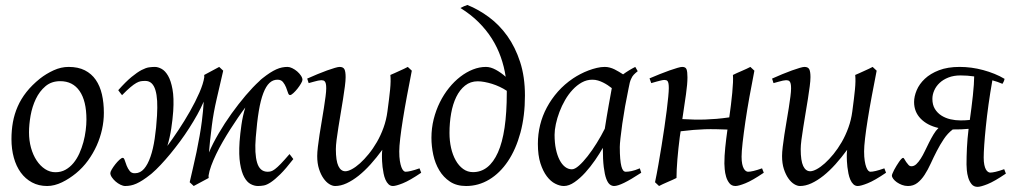

<svg xmlns="http://www.w3.org/2000/svg" viewBox="-20 -725 4067 769"><path d="M326.2 -246.1Q326.2 -320.8 298.8 -360.4Q271.5 -399.9 221.2 -399.9Q186 -399.9 162.1 -379.6Q138.2 -359.4 123.5 -328.6Q108.9 -297.9 102.5 -262Q96.2 -226.1 96.2 -194.8Q96.2 -162.1 104.2 -133.1Q112.3 -104 126.7 -82.3Q141.1 -60.5 160.4 -47.9Q179.7 -35.2 202.1 -35.2Q224.6 -35.2 242.4 -45.2Q260.3 -55.2 274.2 -72Q288.1 -88.9 297.9 -110.6Q307.6 -132.3 314 -155.8Q320.3 -179.2 323.2 -202.6Q326.2 -226.1 326.2 -246.1ZM396 -272.9Q396 -240.2 388.7 -206.8Q381.3 -173.3 367.2 -141.8Q353 -110.4 332.3 -81.8Q311.5 -53.2 284.2 -30.8Q271.5 -20.5 257.3 -11.2Q243.2 -2 228.5 5.1Q213.9 12.2 198.7 16.1Q183.6 20 168.9 20Q134.8 20 108.2 5.6Q81.5 -8.8 63.2 -33.9Q44.9 -59.1 35.4 -93.5Q25.9 -127.9 25.9 -168Q25.9 -203.1 31.7 -235.6Q37.6 -268.1 50.8 -298.3Q64 -328.6 85.9 -356.4Q107.9 -384.3 140.1 -410.2Q165 -429.7 194.8 -443.4Q224.6 -457 254.9 -457Q293 -457 319.8 -443.4Q346.7 -429.7 363.5 -405.3Q380.4 -380.9 388.2 -347.2Q396 -313.5 396 -272.9Z M874 -441.9Q860.4 -382.8 847.7 -328.1Q835 -273.4 828.6 -222.7Q824.2 -187 821.3 -160.9Q818.4 -134.8 816.9 -114.3Q832 -149.9 855.7 -190.4Q879.4 -231 907.2 -269.8Q935.1 -308.6 964.1 -342.8Q993.2 -377 1019 -400.4L1024.4 -405.8Q1027.3 -408.7 1030.8 -411.1Q1047.4 -424.3 1061 -433.1Q1074.7 -441.9 1086.7 -447.3Q1098.6 -452.6 1109.6 -454.8Q1120.6 -457 1131.8 -457Q1140.1 -457 1150.6 -451.9Q1161.1 -446.8 1170.2 -439Q1179.2 -431.2 1185.3 -422.1Q1191.4 -413.1 1191.4 -405.3Q1191.4 -400.4 1185.5 -390.4Q1179.7 -380.4 1171.6 -370.1Q1163.6 -359.9 1155 -352.1Q1146.5 -344.2 1141.6 -344.2Q1136.2 -344.2 1133.3 -354Q1130.4 -363.8 1125.7 -375.2Q1121.1 -386.7 1113.5 -396.2Q1106 -405.8 1091.3 -405.8Q1073.2 -405.8 1059.3 -392.8Q1045.4 -379.9 1034.7 -352.1Q1023.9 -324.2 1016.6 -280.5Q1009.3 -236.8 1004.4 -174.8Q999 -109.4 1009.8 -73.5Q1020.5 -37.6 1051.3 -37.1Q1058.6 -37.1 1065.2 -38.8Q1071.8 -40.5 1081.3 -47.6Q1090.8 -54.7 1104.5 -68.8Q1118.2 -83 1139.6 -107.9Q1143.6 -102.5 1147.9 -97.2Q1152.3 -91.8 1154.8 -87.9Q1124.5 -48.8 1102.8 -27.3Q1081.1 -5.9 1064.9 4.9Q1048.8 15.6 1036.9 17.8Q1024.9 20 1013.2 20Q998.5 20 983.9 12.2Q969.2 4.4 958.3 -15.4Q947.3 -35.2 941.7 -69.6Q936 -104 939.5 -157.2Q941.9 -189.5 947 -225.1Q952.1 -260.7 962.4 -294.4Q948.7 -276.4 933.3 -253.9Q918 -231.4 902.3 -207Q886.7 -182.6 872.1 -157.2Q857.4 -131.8 845.7 -107.4Q834 -83 825.9 -61Q817.9 -39.1 815.4 -22V-17.1Q815.4 -14.6 815.9 -12.2L755.9 20L739.7 4.9Q745.6 -21 752.9 -52.2Q760.3 -83.5 767.1 -116Q773.9 -148.4 779.5 -180.7Q785.2 -212.9 788.6 -240.2Q791 -260.7 793 -280Q794.9 -299.3 795.9 -317.9Q785.2 -293 770.3 -266.1Q755.4 -239.3 738 -212.2Q720.7 -185.1 701.2 -158.7Q681.6 -132.3 662.1 -108.6Q642.6 -85 623.5 -64.7Q604.5 -44.4 587.4 -29.8L582.5 -25.9Q565.9 -12.7 552.2 -3.9Q538.6 4.9 526.6 10.3Q514.6 15.6 503.7 17.8Q492.7 20 481.4 20Q473.1 20 462.6 14.9Q452.1 9.8 443.1 2Q434.1 -5.9 428 -14.9Q421.9 -23.9 421.9 -31.7Q421.9 -36.6 427.7 -46.6Q433.6 -56.6 441.7 -66.9Q449.7 -77.1 458.3 -85Q466.8 -92.8 471.7 -92.8Q476.6 -92.8 479.7 -82.8Q482.9 -72.8 487.5 -61Q492.2 -49.3 499.8 -39.8Q507.3 -30.3 522 -31.2Q542 -31.7 556.9 -48.8Q571.8 -65.9 582.5 -96.7Q593.3 -127.4 599.6 -169.7Q606 -211.9 608.9 -262.2Q610.8 -294.9 609.4 -320.6Q607.9 -346.2 602.5 -364Q597.2 -381.8 587.2 -391.4Q577.1 -400.9 562 -400.9Q552.2 -400.9 544.2 -399.7Q536.1 -398.4 526.1 -392.8Q516.1 -387.2 502.4 -375.7Q488.8 -364.3 468.8 -343.8Q464.8 -349.1 460.4 -354.5Q456.1 -359.9 453.6 -363.8Q483.9 -397.9 506.8 -416.7Q529.8 -435.5 547.1 -444.6Q564.5 -453.6 577.1 -455.3Q589.8 -457 600.1 -457Q612.8 -457 627.2 -449.2Q641.6 -441.4 653.1 -421.6Q664.6 -401.9 670.9 -367.4Q677.2 -333 673.8 -279.8Q671.4 -246.6 666 -210.7Q660.6 -174.8 650.4 -140.6Q670.4 -167.5 694.6 -203.9Q718.8 -240.2 740.7 -278.8Q762.7 -317.4 778.6 -353.8Q794.4 -390.1 798.3 -416.5Q797.9 -418.9 797.9 -420.4V-424.8L857.9 -457Z M1509.8 -94.7V-105Q1509.8 -108.4 1510 -110.8Q1510.3 -113.3 1510.3 -116.2L1511.2 -125Q1488.3 -93.8 1464.4 -67.1Q1440.4 -40.5 1416.3 -21.2Q1392.1 -2 1368.4 9Q1344.7 20 1322.3 20Q1311.5 20 1299.1 12.5Q1286.6 4.9 1275.9 -10.3Q1265.1 -25.4 1257.8 -47.9Q1250.5 -70.3 1250.5 -100.1Q1250.5 -114.7 1253.2 -137.2Q1255.9 -159.7 1259.8 -185.5Q1263.7 -211.4 1268.6 -239.3Q1273.4 -267.1 1277.3 -292.5Q1281.2 -317.9 1283.9 -338.4Q1286.6 -358.9 1286.6 -371.1Q1286.6 -382.3 1285.2 -388.9Q1283.7 -395.5 1281 -398.7Q1278.3 -401.9 1274.7 -402.8Q1271 -403.8 1266.6 -403.8Q1262.2 -403.8 1253.9 -402.1Q1245.6 -400.4 1237.3 -397.9Q1227.5 -395.5 1216.3 -392.1L1210.4 -410.2Q1231 -419.4 1251.7 -428Q1272.5 -436.5 1290 -442.9Q1307.6 -449.2 1321 -453.1Q1334.5 -457 1340.3 -457Q1354.5 -457 1359.4 -447.8Q1364.3 -438.5 1364.3 -416Q1364.3 -401.9 1361.3 -378.9Q1358.4 -356 1354 -328.6Q1349.6 -301.3 1344.7 -272Q1339.8 -242.7 1335.4 -215.3Q1331.1 -188 1328.1 -165Q1325.2 -142.1 1325.2 -127.9Q1325.2 -81.1 1335.2 -60.1Q1345.2 -39.1 1363.3 -39.1Q1374 -39.1 1389.4 -47.4Q1404.8 -55.7 1421.9 -71Q1439 -86.4 1456.5 -107.9Q1474.1 -129.4 1489.5 -156Q1504.9 -182.6 1516.1 -213.6Q1527.3 -244.6 1531.7 -278.3Q1539.1 -332.5 1542.5 -366.9Q1545.9 -401.4 1543.5 -424.8Q1550.8 -427.7 1560.3 -432.1Q1569.8 -436.5 1579.6 -440.9Q1589.4 -445.3 1598.4 -449.5Q1607.4 -453.6 1613.3 -457L1629.4 -441.9Q1619.1 -390.1 1609.9 -340.3Q1600.6 -290.5 1593.8 -247.8Q1586.9 -205.1 1583 -171.4Q1579.1 -137.7 1579.1 -118.7Q1579.1 -96.2 1581.5 -80.8Q1584 -65.4 1587.6 -55.7Q1591.3 -45.9 1595.7 -41.5Q1600.1 -37.1 1604 -37.1Q1612.3 -37.1 1626 -40.3Q1639.6 -43.5 1660.2 -50.8L1667 -33.2Q1621.1 -2 1593.5 9Q1565.9 20 1553.7 20Q1543.5 20 1536.1 12.9Q1528.8 5.9 1523.9 -5.4Q1519 -16.6 1516.4 -30Q1513.7 -43.5 1512.2 -56.2Q1510.7 -68.8 1510.3 -79.3Q1509.8 -89.8 1509.8 -94.7Z M1874.5 -35.6Q1939 -35.6 1974.4 -114.5Q2009.8 -193.4 2009.8 -354V-361.3Q1996.6 -370.1 1981.4 -377.2Q1966.3 -384.3 1950.7 -389.2Q1935.1 -394 1920.4 -396.7Q1905.8 -399.4 1893.6 -399.4Q1864.3 -399.4 1842.8 -382.3Q1821.3 -365.2 1807.4 -336.7Q1793.5 -308.1 1786.9 -270.8Q1780.3 -233.4 1780.3 -192.4Q1780.3 -161.1 1786.6 -132.8Q1793 -104.5 1805.2 -82.8Q1817.4 -61 1835 -48.3Q1852.5 -35.6 1874.5 -35.6ZM1708 -172.9Q1708 -211.4 1717 -247.6Q1726.1 -283.7 1741.7 -315.2Q1757.3 -346.7 1778.3 -372.8Q1799.3 -398.9 1823.7 -417.7Q1848.1 -436.5 1874.3 -446.8Q1900.4 -457 1926.3 -457Q1944.8 -457 1965.8 -445.6Q1986.8 -434.1 2005.4 -417.5Q1999.5 -457.5 1985.8 -496.3Q1972.2 -535.2 1950 -570.3Q1927.7 -605.5 1896.5 -636.5Q1865.2 -667.5 1824.2 -692.9Q1831.1 -696.8 1838.4 -700Q1845.7 -703.1 1852.1 -705.1Q1897 -687 1938.5 -656.2Q1980 -625.5 2012 -580.8Q2043.9 -536.1 2063.2 -476.8Q2082.5 -417.5 2082.5 -342.3Q2082.5 -260.7 2064.5 -193.8Q2046.4 -127 2014.4 -79.3Q1982.4 -31.7 1939.5 -5.9Q1896.5 20 1846.7 20Q1808.6 20 1782.2 2.4Q1755.9 -15.1 1739.3 -43Q1722.7 -70.8 1715.3 -105.2Q1708 -139.6 1708 -172.9Z M2509.3 -411.1 2508.3 -410.2Q2504.9 -403.3 2502.4 -394Q2500 -384.8 2497.6 -371.1Q2490.2 -335.9 2483.6 -299.1Q2477.1 -262.2 2472.4 -229.5Q2467.8 -196.8 2465.1 -171.9Q2462.4 -147 2462.4 -136.2Q2462.4 -108.4 2464.1 -89.4Q2465.8 -70.3 2468.8 -58.8Q2471.7 -47.4 2476.1 -42.2Q2480.5 -37.1 2486.3 -37.1Q2496.1 -37.1 2509.5 -39.8Q2522.9 -42.5 2542.5 -50.8L2548.3 -33.2Q2505.9 -5.4 2479.7 7.3Q2453.6 20 2439.5 20Q2430.7 20 2422.6 13.9Q2414.6 7.8 2408.2 -9Q2401.9 -25.9 2398.2 -55.7Q2394.5 -85.4 2394.5 -132.8Q2381.8 -110.4 2363.5 -83.7Q2345.2 -57.1 2324.2 -33.9Q2303.2 -10.7 2281 4.6Q2258.8 20 2238.3 20Q2222.2 20 2203.9 10.7Q2185.5 1.5 2170.2 -18.8Q2154.8 -39.1 2144.5 -71Q2134.3 -103 2134.3 -148.9Q2134.3 -187.5 2143.3 -224.4Q2152.3 -261.2 2170.4 -294.9Q2188.5 -328.6 2214.6 -358.2Q2240.7 -387.7 2275.4 -411.1Q2288.6 -419.9 2304.4 -428.2Q2320.3 -436.5 2337.2 -442.9Q2354 -449.2 2370.6 -453.1Q2387.2 -457 2402.3 -457Q2412.6 -457 2422.4 -454.3Q2432.1 -451.7 2441.2 -447.3Q2450.2 -442.9 2459 -437.5Q2467.8 -432.1 2475.6 -427.2Q2486.8 -435.5 2499.3 -443.1Q2511.7 -450.7 2524.4 -457L2534.2 -439.9Q2524.4 -432.1 2518.6 -426Q2512.7 -419.9 2508.8 -411.1ZM2402.3 -209.5Q2405.8 -231.9 2409.9 -256.6Q2414.1 -281.2 2418 -303.5Q2421.9 -325.7 2425.3 -343.8Q2428.7 -361.8 2430.2 -371.1V-372.1Q2422.9 -377.9 2414.1 -383.8Q2405.3 -389.6 2395.5 -394.5Q2385.7 -399.4 2375 -402.6Q2364.3 -405.8 2352.5 -405.8Q2330.1 -405.8 2310.3 -394.8Q2290.5 -383.8 2273.7 -365.7Q2256.8 -347.7 2243.4 -324.5Q2230 -301.3 2220.7 -276.6Q2211.4 -252 2206.3 -228Q2201.2 -204.1 2201.2 -185.1Q2201.2 -153.3 2206.5 -127.9Q2211.9 -102.5 2221.2 -84.5Q2230.5 -66.4 2243.2 -56.6Q2255.9 -46.9 2270.5 -46.9Q2282.2 -46.9 2298.8 -61.5Q2315.4 -76.2 2333.7 -99.6Q2352.1 -123 2370.1 -152.1Q2388.2 -181.2 2402.3 -209.5Z M2881.3 -69.8Q2881.3 -100.6 2884.8 -134.3Q2888.2 -168 2893.6 -206.1Q2869.6 -207 2847.7 -207.5Q2825.7 -208 2803.2 -207.3Q2780.8 -206.5 2757.1 -204.6Q2733.4 -202.6 2706.1 -199.2Q2705.1 -193.4 2704.3 -187.5Q2703.6 -181.6 2702.6 -175.8Q2699.7 -153.8 2697.3 -131.1Q2694.8 -108.4 2693.1 -86.9Q2691.4 -65.4 2690.4 -46.1Q2689.5 -26.9 2689.5 -12.2Q2683.1 -8.8 2673.6 -4.6Q2664.1 -0.5 2654.1 3.9Q2644 8.3 2634.8 12.5Q2625.5 16.6 2619.6 20L2603.5 4.9Q2610.4 -27.3 2616.9 -64.9Q2623.5 -102.5 2629.6 -140.4Q2635.7 -178.2 2641.1 -215.1Q2646.5 -252 2650.4 -283Q2654.3 -314 2656.5 -337.4Q2658.7 -360.8 2658.7 -372.1Q2658.7 -383.3 2657.5 -389.9Q2656.2 -396.5 2654.1 -399.7Q2651.9 -402.8 2648.4 -403.8Q2645 -404.8 2640.6 -404.8Q2636.2 -404.8 2627.7 -402.8Q2619.1 -400.9 2610.4 -398.4Q2600.1 -395.5 2588.4 -392.1L2581.5 -411.1Q2602.1 -419.9 2622.8 -428.2Q2643.6 -436.5 2661.6 -442.9Q2679.7 -449.2 2693.1 -453.1Q2706.5 -457 2712.4 -457Q2726.1 -457 2729.7 -447.5Q2733.4 -438 2733.4 -415Q2733.4 -388.7 2727.5 -347.2Q2721.7 -305.7 2712.9 -248Q2737.8 -246.6 2760 -246.1Q2782.2 -245.6 2804.4 -246.3Q2826.7 -247.1 2850.1 -249Q2873.5 -251 2900.9 -254.9Q2904.3 -278.8 2907.5 -304.4Q2910.6 -330.1 2912.8 -353Q2915 -376 2915.8 -394.8Q2916.5 -413.6 2915.5 -424.8Q2921.9 -428.2 2931.4 -432.4Q2940.9 -436.5 2950.9 -440.9Q2960.9 -445.3 2970.2 -449.5Q2979.5 -453.6 2985.4 -457L3001.5 -441.9Q2991.2 -390.1 2981.7 -337.2Q2972.2 -284.2 2965.3 -237.3Q2958.5 -190.4 2954.3 -153.6Q2950.2 -116.7 2950.2 -97.7Q2950.2 -80.1 2952.6 -68.4Q2955.1 -56.6 2959 -49.8Q2962.9 -43 2967.5 -40Q2972.2 -37.1 2976.1 -37.1Q2984.4 -37.1 2998 -40.3Q3011.7 -43.5 3032.2 -50.8L3039.1 -33.2Q2993.2 -2 2965.6 9Q2938 20 2925.8 20Q2910.2 20 2901.4 8.8Q2892.6 -2.4 2888.2 -17.3Q2883.8 -32.2 2882.6 -47.4Q2881.3 -62.5 2881.3 -69.8Z M3371.6 -94.7V-105Q3371.6 -108.4 3371.8 -110.8Q3372.1 -113.3 3372.1 -116.2L3373 -125Q3350.1 -93.8 3326.2 -67.1Q3302.2 -40.5 3278.1 -21.2Q3253.9 -2 3230.2 9Q3206.5 20 3184.1 20Q3173.3 20 3160.9 12.5Q3148.4 4.9 3137.7 -10.3Q3127 -25.4 3119.6 -47.9Q3112.3 -70.3 3112.3 -100.1Q3112.3 -114.7 3115 -137.2Q3117.7 -159.7 3121.6 -185.5Q3125.5 -211.4 3130.4 -239.3Q3135.3 -267.1 3139.2 -292.5Q3143.1 -317.9 3145.8 -338.4Q3148.4 -358.9 3148.4 -371.1Q3148.4 -382.3 3147 -388.9Q3145.5 -395.5 3142.8 -398.7Q3140.1 -401.9 3136.5 -402.8Q3132.8 -403.8 3128.4 -403.8Q3124 -403.8 3115.7 -402.1Q3107.4 -400.4 3099.1 -397.9Q3089.4 -395.5 3078.1 -392.1L3072.3 -410.2Q3092.8 -419.4 3113.5 -428Q3134.3 -436.5 3151.9 -442.9Q3169.4 -449.2 3182.9 -453.1Q3196.3 -457 3202.1 -457Q3216.3 -457 3221.2 -447.8Q3226.1 -438.5 3226.1 -416Q3226.1 -401.9 3223.1 -378.9Q3220.2 -356 3215.8 -328.6Q3211.4 -301.3 3206.5 -272Q3201.7 -242.7 3197.3 -215.3Q3192.9 -188 3189.9 -165Q3187 -142.1 3187 -127.9Q3187 -81.1 3197 -60.1Q3207 -39.1 3225.1 -39.1Q3235.8 -39.1 3251.2 -47.4Q3266.6 -55.7 3283.7 -71Q3300.8 -86.4 3318.4 -107.9Q3335.9 -129.4 3351.3 -156Q3366.7 -182.6 3377.9 -213.6Q3389.2 -244.6 3393.6 -278.3Q3400.9 -332.5 3404.3 -366.9Q3407.7 -401.4 3405.3 -424.8Q3412.6 -427.7 3422.1 -432.1Q3431.6 -436.5 3441.4 -440.9Q3451.2 -445.3 3460.2 -449.5Q3469.2 -453.6 3475.1 -457L3491.2 -441.9Q3481 -390.1 3471.7 -340.3Q3462.4 -290.5 3455.6 -247.8Q3448.7 -205.1 3444.8 -171.4Q3440.9 -137.7 3440.9 -118.7Q3440.9 -96.2 3443.4 -80.8Q3445.8 -65.4 3449.5 -55.7Q3453.1 -45.9 3457.5 -41.5Q3461.9 -37.1 3465.8 -37.1Q3474.1 -37.1 3487.8 -40.3Q3501.5 -43.5 3522 -50.8L3528.8 -33.2Q3482.9 -2 3455.3 9Q3427.7 20 3415.5 20Q3405.3 20 3397.9 12.9Q3390.6 5.9 3385.7 -5.4Q3380.9 -16.6 3378.2 -30Q3375.5 -43.5 3374 -56.2Q3372.6 -68.8 3372.1 -79.3Q3371.6 -89.8 3371.6 -94.7Z M3864.3 -244.6Q3867.7 -268.1 3870.8 -293.2Q3874 -318.4 3876.5 -341.8Q3878.9 -365.2 3880.4 -385.5Q3881.8 -405.8 3881.8 -418.9Q3868.2 -420.9 3854.5 -421.9Q3840.8 -422.9 3827.1 -422.9Q3799.8 -422.9 3778.6 -414.6Q3757.3 -406.2 3743.2 -392.8Q3729 -379.4 3721.7 -362.5Q3714.4 -345.7 3714.4 -329.1Q3714.4 -305.2 3724.4 -288.8Q3734.4 -272.5 3750.5 -262.2Q3766.6 -252 3786.6 -247.3Q3806.6 -242.7 3827.1 -242.7Q3836.9 -242.7 3846.4 -243.2Q3856 -243.7 3864.3 -244.6ZM3995.1 -389.2Q3975.1 -397.9 3954.6 -403.3Q3945.8 -353.5 3939.2 -306.2Q3932.6 -258.8 3928.5 -217.8Q3924.3 -176.8 3922.1 -144.8Q3919.9 -112.8 3919.9 -94.2Q3919.9 -76.7 3922.4 -64.9Q3924.8 -53.2 3928.7 -46.4Q3932.6 -39.6 3937.3 -36.6Q3941.9 -33.7 3945.8 -33.7Q3954.1 -33.7 3967.8 -36.9Q3981.4 -40 4002 -47.4L4008.8 -29.8Q3962.9 1.5 3935.3 12.5Q3907.7 23.4 3895.5 23.4Q3879.9 23.4 3871.1 12.2Q3862.3 1 3857.9 -13.9Q3853.5 -28.8 3852.3 -43.9Q3851.1 -59.1 3851.1 -66.4Q3851.1 -98.1 3852.8 -133.5Q3854.5 -168.9 3859.4 -209Q3846.2 -207.5 3830.3 -207Q3814.5 -206.5 3795.9 -206.5Q3775.4 -190.9 3760.3 -168.2Q3745.1 -145.5 3732.2 -120.4Q3719.2 -95.2 3707.8 -70.1Q3696.3 -44.9 3683.3 -24.9Q3670.4 -4.9 3654.3 7.6Q3638.2 20 3616.7 20Q3604 20 3592.5 15.6Q3581.1 11.2 3572 4.9Q3563 -1.5 3557.6 -8.8Q3552.2 -16.1 3552.2 -22Q3552.2 -24.4 3554.7 -30.5Q3557.1 -36.6 3561.3 -44.7Q3565.4 -52.7 3570.6 -61Q3575.7 -69.3 3580.6 -76.4Q3585.4 -83.5 3589.8 -88.1Q3594.2 -92.8 3597.2 -92.8Q3599.6 -92.8 3602.5 -87.4Q3605.5 -82 3609.6 -75.9Q3613.8 -69.8 3618.7 -64.5Q3623.5 -59.1 3630.4 -59.1Q3641.1 -59.1 3650.1 -67.6Q3659.2 -76.2 3667.7 -89.6Q3676.3 -103 3684.3 -119.9Q3692.4 -136.7 3700.9 -153.8Q3709.5 -170.9 3718.8 -186.5Q3728 -202.1 3738.8 -212.4Q3693.8 -222.7 3667.5 -249.8Q3641.1 -276.9 3641.1 -316.4Q3641.1 -338.9 3651.6 -363.8Q3662.1 -388.7 3684.1 -409.4Q3706.1 -430.2 3740.7 -443.6Q3775.4 -457 3823.7 -457Q3846.7 -457 3870.6 -453.9Q3894.5 -450.7 3918 -444.3Q3941.4 -438 3963.1 -429.2Q3984.9 -420.4 4003.4 -409.2Q4002.4 -403.3 4000 -398.2Q3997.6 -393.1 3995.1 -389.2Z"/></svg>

Font: Gentium Plus CyrE
Style: Italic
Weight: 400
Italic angle: -8°
Designer: J. Victor Gaultney, Annie Olsen, Iska Routamaa, Becca Hirsbrunner
Foundry: SIL International
Version: Version 5.000